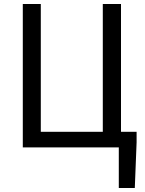

<svg xmlns="http://www.w3.org/2000/svg" viewBox="-20 -731 727 960"><path d="M654 209H574V6H94V-711H184V-72H494V-711H585V-72H663V-19Z"/></svg>

Font: LXGW 975 Gothic SC
Style: Regular
Weight: 400
Version: Version 2.01;February 25, 2021